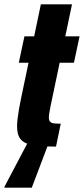

<svg xmlns="http://www.w3.org/2000/svg" viewBox="-50 -678 388 888"><path d="M209 0Q157 0 122 -3.5Q87 -7 66.5 -17.5Q46 -28 37.5 -46.5Q29 -65 29 -95Q29 -111 31.5 -130.5Q34 -150 38 -174Q42 -198 48 -226L82 -388H37L63 -510H108L139 -658H283L252 -510H318L292 -388H226L184 -188Q182 -176 180 -166.5Q178 -157 177 -149Q176 -141 176 -135Q176 -122 181.5 -115.5Q187 -109 199 -107.5Q211 -106 231 -106ZM-30 190 -29 185 78 -18H175L174 -13L97 190Z"/></svg>

Font: Saira Condensed Black
Style: Italic
Weight: 900
Width: 3
Italic angle: -12°
Designer: Hector Gatti with collaboration of the Omnibus-Type team
Foundry: Omnibus-Type
Version: Version 1.101